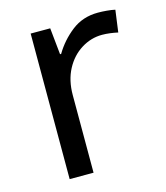

<svg xmlns="http://www.w3.org/2000/svg" viewBox="-88 -615 589 683"><g transform="rotate(-15 206.5 -273.0)"><path d="M335 -546Q350 -546 367.5 -544.5Q385 -543 398 -540L387 -459Q374 -462 358.5 -464Q343 -466 329 -466Q288 -466 252 -443.5Q216 -421 194.5 -380.5Q173 -340 173 -286V0H85V-536H157L167 -438H171Q197 -482 238 -514Q279 -546 335 -546Z"/></g></svg>

Font: Noto Sans Khudawadi
Style: Regular
Weight: 400
Designer: Monotype Design Team
Foundry: Monotype Imaging Inc.
Version: Version 2.003; ttfautohint (v1.8.4.7-5d5b)